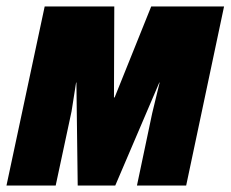

<svg xmlns="http://www.w3.org/2000/svg" viewBox="-33 -573 712 593"><path d="M-13 0H139L188 -229C193 -259 197 -288 202 -318H203L207 0H323L459 -318H460C452 -286 445 -255 437 -223L390 0H542L659 -553H434L321 -272H319L320 -553H105Z"/></svg>

Font: Noto Sans UI Condensed Black
Style: Italic
Weight: 900
Width: 3
Italic angle: -192°
Designer: Monotype Design Team
Foundry: Monotype Imaging Inc.
Version: Version 1.901